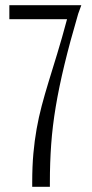

<svg xmlns="http://www.w3.org/2000/svg" viewBox="-20 -719 355 739"><path d="M104 -17Q104 -79 108.5 -128.5Q113 -178 121 -223Q129 -268 140.5 -311.5Q152 -355 167 -404Q182 -453 200 -511.5Q218 -570 238 -645H16V-699H293L281 -666Q249 -557 228 -470Q207 -383 194.5 -308Q182 -233 177 -163Q172 -93 172 -17V0H104Z"/></svg>

Font: Moniqa Paragraph
Style: Regular
Weight: 400
Designer: Rajesh Rajput
Foundry: Rajesh Rajput
Version: Version 1.000